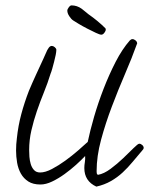

<svg xmlns="http://www.w3.org/2000/svg" viewBox="-20 -649 557 717"><path d="M516.6 -96.7Q516.6 -92.8 512.7 -88.9Q493.2 -66.4 475.6 -44.9Q458 -23.4 438 -4.9Q418 13.7 394 27.3Q370.1 41 339.8 47.9Q294.9 27.3 294.9 -21.5Q294.9 -32.2 296.9 -43.5Q298.8 -54.7 297.9 -66.4Q284.2 -51.8 264.2 -33.7Q244.1 -15.6 221.2 1Q198.2 17.6 174.8 28.8Q151.4 40 130.9 40Q103.5 40 85.9 28.8Q68.4 17.6 58.1 -0.5Q47.9 -18.6 43.9 -41.5Q40 -64.5 40 -86.9Q40 -110.4 43 -132.8Q47.9 -179.7 59.6 -223.1Q71.3 -266.6 87.9 -309.6Q100.6 -339.8 114.3 -369.6Q127.9 -399.4 141.6 -428.7Q146.5 -438.5 151.4 -450.7Q156.2 -462.9 162.1 -470.7Q167 -477.5 173.8 -477.5Q178.7 -477.5 184.6 -472.7Q190.4 -467.8 190.4 -462.9Q190.4 -456.1 188 -443.8Q185.5 -431.6 182.1 -418.5Q178.7 -405.3 175.3 -393.1Q171.9 -380.9 168.9 -374Q158.2 -338.9 144 -304.2Q129.9 -269.5 117.7 -233.9Q105.5 -198.2 97.2 -162.1Q88.9 -126 88.9 -88.9Q88.9 -78.1 89.8 -64Q90.8 -49.8 94.7 -36.6Q98.6 -23.4 106.9 -14.2Q115.2 -4.9 129.9 -4.9Q149.4 -4.9 174.3 -18.1Q199.2 -31.2 224.1 -49.3Q249 -67.4 271.5 -86.9Q293.9 -106.4 307.6 -119.1Q316.4 -161.1 331.5 -213.4Q346.7 -265.6 367.2 -318.4Q387.7 -371.1 412.1 -418.5Q436.5 -465.8 464.8 -498Q469.7 -502.9 474.6 -502.9Q480.5 -502.9 486.3 -498Q492.2 -493.2 492.2 -486.3Q491.2 -485.4 491.2 -484.4Q472.7 -432.6 446.8 -372.6Q420.9 -312.5 397.5 -250.5Q374 -188.5 357.4 -127Q340.8 -65.4 340.8 -9.8Q340.8 -5.9 341.3 -2Q341.8 2 345.7 3.9Q368.2 0 393.1 -18.6Q418 -37.1 439.9 -58.1Q461.9 -79.1 478.5 -95.7Q495.1 -112.3 500 -112.3Q505.9 -112.3 511.2 -107.4Q516.6 -102.5 516.6 -96.7ZM375 -539.1Q375 -533.2 369.6 -526.4Q364.3 -519.5 358.4 -519.5Q352.5 -519.5 337.9 -526.4Q323.2 -533.2 306.2 -542Q289.1 -550.8 274.4 -559.6Q259.8 -568.4 253.9 -572.3Q246.1 -577.1 238.8 -588.4Q231.4 -599.6 231.4 -609.4Q231.4 -614.3 236.8 -621.6Q242.2 -628.9 247.1 -628.9Q267.6 -628.9 285.2 -616.2Q292 -611.3 297.9 -606Q303.7 -600.6 310.5 -595.7Q345.7 -571.3 374 -543Q374 -542 374.5 -541Q375 -540 375 -539.1Z"/></svg>

Font: Calligraffitti
Style: Regular
Weight: 400
Designer: Dathan Boardman
Foundry: Open Window
Version: Version 1.001